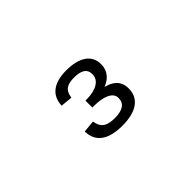

<svg xmlns="http://www.w3.org/2000/svg" viewBox="-39 -1038 697 697"><g transform="rotate(-45 310.0 -689.0)"><path d="M299 -832C234.5 -832 198.5 -804 197 -753L242.5 -748.5C247 -784 267.5 -793.5 300.5 -793.5C335.5 -793.5 357 -783.5 357 -754.5C357 -724 326 -705 278 -705H271V-669.5H278.5C324.5 -669.5 363 -657 363 -627C363 -598 341.5 -584.5 302 -584.5C264.5 -584.5 242.5 -594.5 236.5 -632L190 -627.5C191 -573.5 228.5 -545.5 302 -545.5C374 -545.5 413.5 -574 413.5 -625C413.5 -665 388 -683 355 -691C382.5 -701.5 405 -722.5 405 -758C405 -807 365 -832 299 -832Z"/></g></svg>

Font: Monaspace Krypton ExtraLight
Style: Regular
Weight: 200
Designer: Riley Cran & the Lettermatic Team
Foundry: Lettermatic
Version: Version 1.101 (Monaspace Krypton)